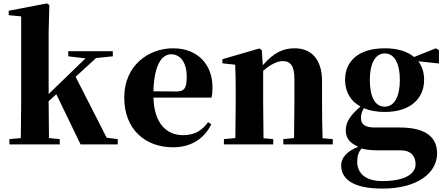

<svg xmlns="http://www.w3.org/2000/svg" viewBox="-20 -846 2607 1125"><path d="M605 -39 423 -396 543 -506 641 -516V-546H380V-516L481 -504L265 -295V-656L269 -817L255 -826L31 -783V-757L104 -750V-238C104 -186 103 -95 102 -37L35 -31V0H330V-31L267 -37C266 -95 265 -187 265 -246V-253L310 -294L452 0H670V-31Z M879 -311C883 -466 928 -528 983 -528C1036 -528 1074 -482 1074 -395C1074 -333 1062 -310 1015 -310ZM1199 -130C1166 -84 1123 -54 1053 -54C959 -54 884 -118 879 -274H1219C1224 -293 1225 -310 1225 -335C1225 -462 1144 -563 994 -563C851 -563 708 -463 708 -275C708 -88 830 17 995 17C1097 17 1177 -32 1218 -118Z M1870 -36C1868 -94 1867 -179 1867 -238V-370C1867 -501 1802 -563 1707 -563C1641 -563 1586 -540 1520 -464L1514 -552L1500 -562L1283 -499V-475L1358 -467C1360 -419 1361 -386 1361 -321V-238C1361 -182 1360 -96 1359 -37L1292 -31V0H1581V-31L1524 -36C1523 -95 1522 -182 1522 -238V-431C1565 -469 1606 -488 1636 -488C1683 -488 1705 -460 1705 -382V-238C1705 -180 1704 -95 1703 -37L1640 -31V0H1930V-31Z M2234 -221C2176 -221 2147 -281 2147 -378C2147 -475 2179 -533 2235 -533C2290 -533 2323 -476 2323 -378C2323 -281 2291 -221 2234 -221ZM2328 35C2392 35 2415 73 2415 116C2415 174 2351 215 2219 215C2128 215 2073 174 2073 101C2073 68 2081 46 2098 24C2130 33 2158 35 2217 35ZM2552 -552 2534 -563 2406 -512C2368 -544 2312 -563 2235 -563C2077 -563 2002 -485 2002 -378C2002 -312 2031 -255 2092 -222C2032 -169 2006 -132 2006 -82C2006 -32 2035 -6 2079 14C2012 40 1979 79 1979 123C1979 196 2038 259 2220 259C2430 259 2541 165 2541 53C2541 -37 2482 -99 2321 -99H2174C2118 -99 2095 -118 2095 -155C2095 -177 2101 -194 2112 -212C2145 -198 2186 -190 2234 -190C2390 -190 2465 -273 2465 -378C2465 -420 2454 -457 2431 -487L2552 -474Z"/></svg>

Font: Noto Serif CJK JP Black
Style: Regular
Weight: 900
Designer: Ryoko NISHIZUKA 西塚涼子 (kana & ideographs); Frank Grießhammer (Latin, Greek & Cyrillic); Wenlong ZHANG 张文龙 (bopomofo); San
Foundry: Adobe Systems Incorporated
Version: Version 1.001;PS 1.001;hotconv 16.6.54;makeotf.lib2.5.65590